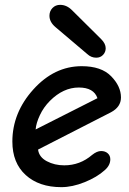

<svg xmlns="http://www.w3.org/2000/svg" viewBox="-20 -766 532 792"><path d="M377 -528Q356 -528 340 -543L209 -654Q184 -675 184 -701Q184 -720 196.5 -733Q209 -746 228 -746Q255 -746 277 -724L397 -605Q416 -586 416 -567Q416 -551 405 -539.5Q394 -528 377 -528ZM233 6Q141 6 86 -44Q31 -94 31 -182Q31 -301 117.5 -397Q204 -493 317 -493Q398 -493 438.5 -451.5Q479 -410 479 -364Q479 -325 438 -303L137 -149Q141 -118 173 -101Q205 -84 245 -84Q310 -84 360 -127Q380 -143 397 -143Q414 -143 424.5 -133.5Q435 -124 435 -109Q435 -84 412 -64Q380 -35 329 -14.5Q278 6 233 6ZM127 -232 382 -361Q367 -405 305 -405Q241 -405 186 -350Q160 -324 144.5 -291Q129 -258 127 -232Z"/></svg>

Font: Comic Neue
Style: Bold Italic
Weight: 700
Italic angle: -12°
Designer: Craig Rozynski
Foundry: Craig Rozynski
Version: Version 2.003